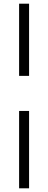

<svg xmlns="http://www.w3.org/2000/svg" viewBox="-20 -766 260 1040"><path d="M137.5 -355H83.5V-746H137.5ZM83.5 254V-165H137.5V254Z"/></svg>

Font: Newsreader 36pt
Style: Bold
Weight: 700
Designer: Hugues Gentile
Foundry: Production Type
Version: Version 1.003